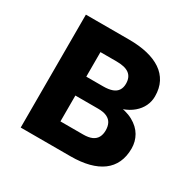

<svg xmlns="http://www.w3.org/2000/svg" viewBox="-124 -653 780 778"><g transform="rotate(30 266.5 -264.0)"><path d="M298.3 -223.1H147L146 -311.5H270Q296.4 -311.5 313 -317.6Q329.6 -323.7 337.6 -336.2Q345.7 -348.6 345.7 -366.7Q345.7 -382.3 340.8 -393.6Q335.9 -404.8 326.2 -412.1Q316.4 -419.4 301.5 -422.9Q286.6 -426.3 267.1 -426.3H191.9V0H64.9V-528.3H267.1Q314.9 -528.3 352.8 -519.3Q390.6 -510.3 417.5 -492.2Q444.3 -474.1 458.7 -446.5Q473.1 -418.9 473.1 -381.3Q473.1 -357.4 462.9 -335.9Q452.6 -314.5 433.1 -297.9Q413.6 -281.2 385 -270.8Q356.4 -260.3 318.8 -257.3ZM298.3 0H112.8L160.6 -102.1H298.3Q323.2 -102.1 338.9 -109.1Q354.5 -116.2 361.8 -129.6Q369.1 -143.1 369.1 -162.1Q369.1 -180.7 362.3 -194.3Q355.5 -208 339.8 -215.6Q324.2 -223.1 298.3 -223.1H175.8L176.8 -311.5H317.9L350.6 -276.4Q400.4 -272.9 432.9 -255.1Q465.3 -237.3 481 -210.2Q496.6 -183.1 496.6 -150.9Q496.6 -113.3 483.4 -85Q470.2 -56.6 444.8 -37.8Q419.4 -19 382.6 -9.5Q345.7 0 298.3 0Z"/></g></svg>

Font: Roboto SemiCondensed SemiBold
Style: Regular
Weight: 600
Width: 4
Designer: Christian Robertson
Foundry: Google
Version: Version 3.009; 2024